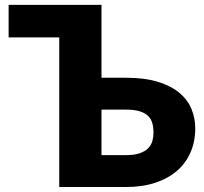

<svg xmlns="http://www.w3.org/2000/svg" viewBox="-20 -748 814 768"><path d="M14.5 -728.5H386V-437H484Q559.5 -437 612.2 -420.5Q665 -404 698 -376.2Q731 -348.5 746 -311.8Q761 -275 761 -234.5Q761 -182 742.2 -138.8Q723.5 -95.5 688 -64.8Q652.5 -34 601 -17Q549.5 0 484 0H217V-598.5H14.5ZM386 -309.5V-127.5H484Q517.5 -127.5 539 -135Q560.5 -142.5 572.8 -155.2Q585 -168 589.5 -184Q594 -200 594 -217.5Q594 -237.5 589.5 -254.5Q585 -271.5 572.8 -283.8Q560.5 -296 539 -302.8Q517.5 -309.5 484 -309.5Z"/></svg>

Font: Lato Black
Style: Regular
Weight: 900
Designer: Lukasz Dziedzic
Foundry: tyPoland Lukasz Dziedzic
Version: Version 2.007; 2014-02-27